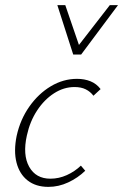

<svg xmlns="http://www.w3.org/2000/svg" viewBox="-20 -724 481 750"><path d="M169 6Q120 6 88 -19Q56 -44 44.5 -89Q33 -134 45 -193Q59 -257 94.5 -307.5Q130 -358 178.5 -387Q227 -416 281 -416Q310 -416 333.5 -406.5Q357 -397 373 -376L345 -350Q333 -366 315 -375Q297 -384 271 -384Q229 -384 191 -359.5Q153 -335 125 -292.5Q97 -250 85 -195Q68 -119 94 -72.5Q120 -26 177 -26Q210 -26 241 -40Q272 -54 296 -77L313 -57Q284 -29 246.5 -11.5Q209 6 169 6ZM266 -511 278 -535 409 -704H441L297 -511ZM266 -511 204 -704H235L293 -535L297 -511Z"/></svg>

Font: Ysabeau ExtraLight
Style: Italic
Weight: 250
Italic angle: -12°
Version: Version 2.000;gftools[0.9.27.dev2+g8671c4b]